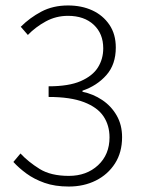

<svg xmlns="http://www.w3.org/2000/svg" viewBox="-20 -671 519 703"><path d="M232 12Q181 12 143 -1.5Q105 -15 77 -35.5Q49 -56 29 -78L55 -109Q84 -78 125 -52.5Q166 -27 232 -27Q297 -27 339 -66Q381 -105 381 -168Q381 -212 359 -245Q337 -278 287.5 -297Q238 -316 158 -316V-355Q232 -355 275.5 -374Q319 -393 338.5 -424Q358 -455 358 -494Q358 -548 323 -580.5Q288 -613 229 -613Q185 -613 147.5 -592.5Q110 -572 82 -543L56 -573Q89 -606 131.5 -628.5Q174 -651 229 -651Q279 -651 318 -633Q357 -615 380.5 -580.5Q404 -546 404 -497Q404 -435 369.5 -396Q335 -357 282 -339V-335Q321 -327 354 -305Q387 -283 407 -248.5Q427 -214 427 -169Q427 -113 401 -72.5Q375 -32 331 -10Q287 12 232 12Z"/></svg>

Font: Source Sans 3 Light
Style: Regular
Weight: 300
Designer: Paul D. Hunt
Foundry: Adobe
Version: Version 3.052;hotconv 1.1.0;makeotfexe 2.6.0